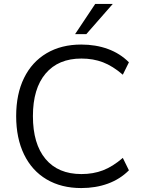

<svg xmlns="http://www.w3.org/2000/svg" viewBox="-20 -946 724 974"><path d="M62 -357Q62 -469 102 -550.5Q142 -632 216.5 -676Q291 -720 392 -720Q466 -720 527.5 -697.5Q589 -675 634 -630L603 -567Q552 -611 502.5 -630Q453 -649 393 -649Q276 -649 211.5 -573Q147 -497 147 -357Q147 -216 211 -139.5Q275 -63 393 -63Q453 -63 502.5 -82Q552 -101 603 -145L634 -82Q589 -37 527.5 -14.5Q466 8 392 8Q291 8 216.5 -36Q142 -80 102 -162.5Q62 -245 62 -357ZM418 -773H361L463 -926H552Z"/></svg>

Font: Muli-Regular
Style: Regular
Weight: 400
Version: Version 2.000